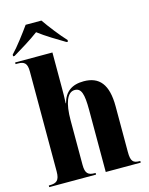

<svg xmlns="http://www.w3.org/2000/svg" viewBox="-138 -1044 875 1129"><g transform="rotate(-15 299.0 -479.0)"><path d="M12 -808V-798H21C65 -824 134 -866 179 -900C223 -866 293 -824 337 -798H346V-808C310 -846 258 -913 227 -958H131C99 -913 49 -846 12 -808ZM18 0H303V-10H299C258 -10 241 -23 241 -76V-346C241 -450 264 -513 310 -513C350 -513 362 -476 362 -378V0H575V-10H572C531 -10 518 -24 518 -80V-358C518 -492 469 -549 374 -549C301 -549 258 -516 241 -451H239C241 -486 241 -515 241 -547V-760H14V-750H27C67 -750 84 -737 84 -686V-78C84 -23 65 -10 23 -10H18Z"/></g></svg>

Font: Noto Serif Display Condensed ExtraBold
Style: Regular
Weight: 800
Width: 3
Designer: Monotype Design Team
Foundry: Monotype Imaging Inc.
Version: Version 2.009